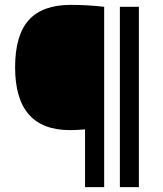

<svg xmlns="http://www.w3.org/2000/svg" viewBox="-20 -768 669 788"><path d="M329 -237Q297.5 -234 267 -234Q42 -234 42 -491.5Q42 -623.5 98.2 -685.8Q154.5 -748 270 -748Q342 -748 407.5 -740V0H329ZM472 0V-740H550V0Z"/></svg>

Font: Encode Sans Medium
Style: Regular
Weight: 500
Designer: Multiple Designers
Foundry: Impallari Type
Version: Version 2.000